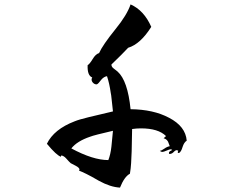

<svg xmlns="http://www.w3.org/2000/svg" viewBox="-20 -810 1040 872"><path d="M525 42Q482 40 429 11Q395 -9 372.5 -20Q350 -31 339 -35Q341 -39 341 -40Q341 -48 324 -57L301 -69Q296 -73 280 -91Q270 -102 259 -104Q256 -102 257 -98Q237 -104 193 -157Q225 -223 319 -259Q338 -267 381.5 -277.5Q425 -288 493 -304Q489 -338 487 -359Q485 -380 483 -388Q477 -431 466 -464Q452 -462 440 -448Q427 -430 420 -427Q411 -426 403.5 -433Q396 -440 396 -449Q396 -454 399 -458Q376 -467 378 -514Q387 -519 401 -542Q414 -564 430 -569Q446 -605 504 -677Q557 -742 573 -790Q634 -763 667 -688Q618 -610 562 -593Q537 -566 486 -517Q486 -507 495 -500Q504 -493 514 -485Q560 -444 573 -314Q677 -313 748 -275Q823 -236 828 -171Q816 -164 809 -142Q803 -121 793 -115Q783 -115 790 -125Q786 -128 781 -128Q778 -128 771 -122Q767 -117 761 -113.5Q755 -110 748 -111Q746 -118 750 -121.5Q754 -125 759 -127Q761 -128 762 -129Q759 -132 755 -132Q750 -132 736.5 -126Q723 -120 717 -120Q711 -120 706 -125Q714 -126 726.5 -135Q739 -144 751 -146Q747 -156 745 -162Q743 -168 741 -170Q735 -179 723 -182L734 -192Q699 -227 620 -227Q600 -227 580 -224L578 -123Q577 -95 575.5 -69.5Q574 -44 570 -21Q545 -8 525 42ZM472 -83Q482 -108 486 -144Q490 -180 493 -216Q450 -206 424.5 -199.5Q399 -193 389 -189Q330 -169 304 -136Q402 -83 472 -83Z"/></svg>

Font: Yuji Hentaigana Akebono
Style: Regular
Weight: 400
Designer: Kataoka Yuji
Foundry: Kinuta Font Factory
Version: Version 3.002